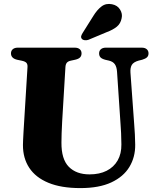

<svg xmlns="http://www.w3.org/2000/svg" viewBox="-20 -944 800 983"><path d="M597.4 -304.8 579.2 -576.7Q577.5 -601.5 568 -615.1Q558.5 -628.6 538.2 -633.6L519.4 -637.9Q501.7 -642.6 494.5 -650.3Q487.4 -658 487.4 -670.9Q487.4 -684 496.5 -692Q505.7 -700 522.2 -700H705.2Q722.2 -700 731.3 -692Q740.4 -684 740.4 -670.9Q740.4 -657.9 732.6 -650.6Q724.8 -643.2 708 -638.2L690.1 -633.8Q663.3 -626.2 654.7 -611.4Q646.2 -596.5 647.9 -572.2L667.2 -306.2Q669.4 -280.2 670.6 -255.2Q671.9 -230.2 672.2 -203.2Q672.9 -139.7 642.5 -89.4Q612.2 -39.2 549.8 -10.1Q487.5 19 391.2 19Q293.1 19 227.7 -8.2Q162.3 -35.3 129.7 -85Q97 -134.8 97.5 -202.4Q97.6 -212.5 98.3 -227.8Q99 -243.1 100.3 -266.3Q101.6 -289.4 103.7 -322.2L120.8 -600.3Q121.8 -614.7 115.3 -622.2Q108.7 -629.6 90.8 -633.3L68.6 -637.9Q36.2 -645.2 36.2 -670.8Q36.2 -684 45.4 -692Q54.5 -700 71.5 -700H362.3Q379.3 -700 388.4 -692Q397.5 -684 397.5 -670.8Q397.5 -657.9 389.9 -650.1Q382.3 -642.2 365.1 -638.3L342.1 -633.3Q328.5 -630.4 322.2 -622.9Q316 -615.4 315 -600.9L298.2 -320.8Q296.2 -288.3 295.5 -261.3Q294.8 -234.3 294.6 -214.4Q293.9 -129.1 332.2 -90.1Q370.6 -51.2 438.4 -51.2Q489.4 -51.2 526 -69.7Q562.7 -88.3 582.4 -122.7Q602.1 -157.1 601.5 -204.8Q601.2 -239.9 600 -262.4Q598.8 -284.9 597.4 -304.8ZM457.6 -862Q477.2 -894.1 500.1 -911.3Q523 -928.5 553.7 -922.2Q581.5 -916.8 594.8 -894.9Q608.1 -873.1 602.8 -850.8Q597.8 -823.7 578.5 -807.7Q559.3 -791.7 526 -779.3L432.9 -740.3Q424.1 -737.2 414.5 -738Q404.9 -738.8 399.3 -744.8Q393.6 -751.7 395.7 -759.4Q397.9 -767.2 403.1 -775.2Z"/></svg>

Font: Fraunces
Style: Regular
Weight: 900
Version: Version 1.000;[b76b70a41]